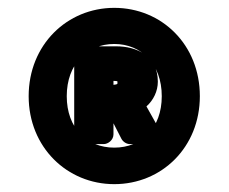

<svg xmlns="http://www.w3.org/2000/svg" viewBox="-20 -759 583 489"><path d="M271 -290C392 -290 489 -384 489 -514C489 -645 392 -739 271 -739C151 -739 53 -645 53 -514C53 -384 151 -290 271 -290ZM271 -383C201 -383 150 -433 150 -514C150 -596 202 -647 271 -647C340 -647 392 -596 392 -514C392 -433 341 -383 271 -383ZM169 -417C169 -406 179 -392 194 -392H244C255 -392 269 -402 269 -417V-445L289 -406C293 -398 302 -392 311 -392H364C410 -392 386 -429 386 -429L353 -488C371 -504 382 -527 382 -551C382 -617 327 -641 277 -641H194C183 -641 169 -631 169 -616ZM269 -543V-553C282 -553 279 -551 279 -548C279 -546 281 -544 269 -543Z"/></svg>

Font: Falling Sky
Style: Blk
Weight: 900
Designer: Paul D. Hunt
Foundry: Adobe Systems Incorporated
Version: Version 1.02